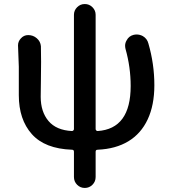

<svg xmlns="http://www.w3.org/2000/svg" viewBox="-20 -720 837 942"><path d="M595.7 -480.5Q593.8 -488.3 593.8 -496.1Q593.8 -509.8 601.6 -522.5Q612.3 -543 634.8 -548.8Q642.6 -550.8 650.4 -550.8Q666 -550.8 680.7 -543Q702.1 -530.3 708 -506.8Q737.3 -406.2 737.3 -301.8Q737.3 -204.1 704.6 -134.3Q671.9 -64.5 609.9 -26.9Q547.9 10.7 459 14.6Q449.2 14.6 449.2 24.4V148.4Q449.2 170.9 433.6 186.5Q418 202.1 396 202.1Q374 202.1 358.4 186.5Q342.8 170.9 342.8 148.4V24.4Q342.8 14.6 333 14.6Q200.2 9.8 136.2 -62Q72.3 -133.8 72.3 -252.9V-392.6L68.4 -497.1Q68.4 -516.6 82 -531.2Q96.7 -547.9 118.2 -547.9Q142.6 -547.9 160.6 -532.2Q178.7 -516.6 180.7 -493.2Q181.6 -464.8 181.6 -417Q181.6 -387.7 180.7 -324.7Q179.7 -261.7 179.7 -245.1Q179.7 -171.9 217.8 -126.5Q255.9 -81.1 333 -77.1Q336.9 -77.1 339.8 -80.1Q342.8 -83 342.8 -86.9V-647.5Q342.8 -668.9 358.4 -684.6Q374 -700.2 396 -700.2Q418 -700.2 433.6 -684.6Q449.2 -668.9 449.2 -647.5V-86.9Q449.2 -83 452.1 -80.1Q455.1 -77.1 459 -77.1Q621.1 -87.9 621.1 -297.9Q621.1 -390.6 595.7 -480.5Z"/></svg>

Font: Gen Jyuu GothicX Medium
Style: Regular
Weight: 500
Designer: Ryoko NISHIZUKA (kana &amp; ideographs); Paul D. Hunt (Latin, Greek &amp; Cyrillic); Wenlong ZHANG (bopomofo); Sandoll C
Version: Version 1.058.20140828